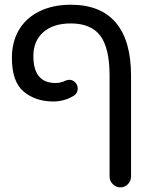

<svg xmlns="http://www.w3.org/2000/svg" viewBox="-20 -603 635 812"><path d="M443.4 143.6V-283.2Q443.4 -399.4 404.3 -451.7Q365.2 -503.9 279.3 -503.9Q205.1 -503.9 163.1 -466.8Q121.1 -429.7 121.1 -366.2Q121.1 -252 214.8 -252Q231.4 -252 240.2 -255.9L243.2 -256.8Q251 -257.8 251 -259.8Q265.6 -265.6 272.5 -265.6Q287.1 -265.6 297.9 -254.9Q308.6 -244.1 308.6 -228.5Q308.6 -206.1 287.1 -195.3Q250 -173.8 205.1 -173.8Q130.9 -173.8 80.6 -215.3Q30.3 -256.8 30.3 -358.4Q30.3 -424.8 59.6 -475.6Q89.8 -527.3 147 -555.2Q204.1 -583 279.3 -583Q405.3 -583 469.7 -507.3Q534.2 -431.6 534.2 -283.2V143.6Q534.2 162.1 521 175.8Q507.8 189.5 489.3 189.5Q470.7 189.5 457 175.8Q443.4 162.1 443.4 143.6Z"/></svg>

Font: FakePearl
Style: Regular
Weight: 400
Version: Version 1.2